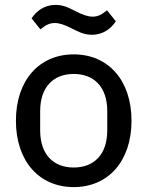

<svg xmlns="http://www.w3.org/2000/svg" viewBox="-20 -752 602 784"><path d="M355 -610C402 -610 434 -636 453 -665L417 -710C396 -693 381 -684 358 -684C340 -684 318 -691 287 -707C265 -718 241 -732 207 -732C160 -732 128 -706 109 -677L145 -632C166 -649 181 -658 204 -658C222 -658 244 -651 275 -635C297 -624 321 -610 355 -610ZM281 12C422 12 517 -94 517 -259C517 -424 422 -530 281 -530C140 -530 45 -424 45 -259C45 -94 140 12 281 12ZM281 -68C200 -68 144 -119 144 -220V-298C144 -399 200 -450 281 -450C362 -450 418 -399 418 -298V-220C418 -119 362 -68 281 -68Z"/></svg>

Font: IBM Plex Arabic Text
Style: Regular
Weight: 450
Designer: Mike Abbink, Paul van der Laan, Pieter van Rosmalen, Wael Morcos, Khajak Apelian
Foundry: Bold Monday
Version: Version 1.0